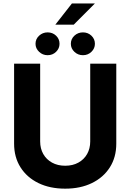

<svg xmlns="http://www.w3.org/2000/svg" viewBox="-20 -1103 769 1133"><path d="M512.4 -727.3H666.2V-255Q666.2 -175.4 628.4 -115.8Q590.6 -56.1 522.7 -22.9Q454.9 10.3 364.7 10.3Q274.1 10.3 206.3 -22.9Q138.5 -56.1 100.9 -115.8Q63.2 -175.4 63.2 -255V-727.3H217V-268.1Q217 -226.6 235.3 -194.2Q253.6 -161.9 286.9 -143.5Q320.3 -125 364.7 -125Q409.4 -125 442.6 -143.5Q475.9 -161.9 494.1 -194.2Q512.4 -226.6 512.4 -268.1ZM306.5 -957.4 404.5 -1082.7H540.1L415.1 -957.4ZM261 -777.3Q231.9 -777.3 210.8 -797.2Q189.6 -817.1 189.6 -844.5Q189.6 -872.9 210.8 -892.4Q231.9 -911.9 261 -911.9Q290.5 -911.9 310.9 -892.4Q331.3 -872.9 331.3 -844.5Q331.3 -817.1 310.9 -797.2Q290.5 -777.3 261 -777.3ZM469.5 -777.3Q440 -777.3 419 -797.2Q398.1 -817.1 398.1 -844.5Q398.1 -872.9 419 -892.4Q440 -911.9 469.5 -911.9Q498.9 -911.9 519.5 -892.4Q540.1 -872.9 540.1 -844.5Q540.1 -817.1 519.5 -797.2Q498.9 -777.3 469.5 -777.3Z"/></svg>

Font: InterMG
Style: Bold
Weight: 700
Designer: Rasmus Andersson
Foundry: rsms
Version: Version 3.019;December 26, 2023;FontCreator 15.0.0.2955 64-b